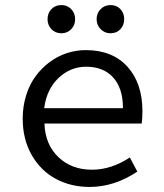

<svg xmlns="http://www.w3.org/2000/svg" viewBox="-20 -718 640 751"><path d="M220.2 -587.9Q196.3 -587.9 181.2 -603.8Q166 -619.6 166 -643.1Q166 -666.5 181.2 -682.4Q196.3 -698.2 220.2 -698.2Q243.2 -698.2 258.5 -682.4Q273.9 -666.5 273.9 -643.1Q273.9 -619.6 258.5 -603.8Q243.2 -587.9 220.2 -587.9ZM412.1 -587.9Q389.2 -587.9 373.5 -604Q357.9 -620.1 357.9 -643.1Q357.9 -666 373.5 -682.1Q389.2 -698.2 412.1 -698.2Q436 -698.2 450.9 -682.4Q465.8 -666.5 465.8 -643.1Q465.8 -619.6 450.9 -603.8Q436 -587.9 412.1 -587.9ZM330.1 13.2Q257.3 13.2 198.5 -18.3Q139.6 -49.8 104.2 -111.3Q68.8 -172.9 68.8 -253.9Q68.8 -302.2 82.3 -345.2Q95.7 -388.2 119.4 -420.2Q143.1 -452.1 174.3 -475.3Q205.6 -498.5 241.9 -510.3Q278.3 -522 315.9 -522Q419.4 -522 478.3 -457.3Q537.1 -392.6 537.1 -283.2Q537.1 -254.9 534.2 -234.9H153.8Q156.7 -152.8 208.3 -103.5Q259.8 -54.2 339.8 -54.2Q415.5 -54.2 487.8 -102.1L517.1 -46.9Q427.7 13.2 330.1 13.2ZM152.8 -294.9H460.9Q460.9 -372.6 422.9 -414.8Q384.8 -457 316.9 -457Q255.4 -457 209 -413.1Q162.6 -369.1 152.8 -294.9Z"/></svg>

Font: Office Code Pro D
Style: Regular
Weight: 400
Designer: Nathan Rutzky & Paul D. Hunt
Foundry: Adobe Systems Incorporated
Version: Version 1.004;PS 001.004;hotconv 1.0.70;makeotf.lib2.5.58329